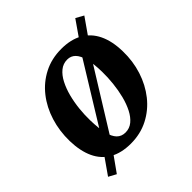

<svg xmlns="http://www.w3.org/2000/svg" viewBox="-191 -759 960 960"><g transform="rotate(-45 289.5 -278.5)"><path d="M86.7 70.9 46.5 49 105.3 -35 182.7 -146.9 380.4 -468.1 430.1 -539.4 491.7 -628 532.8 -605.1 470.2 -515.6 396.3 -409.1 195.7 -85.7 143.4 -8.7ZM333.3 -568.7Q400.1 -568.7 446.1 -542.7Q492.2 -516.6 516.6 -466.2Q541 -415.7 542.4 -342.7Q544.1 -271.7 523.5 -207.6Q502.9 -143.5 463.5 -93.9Q424 -44.3 368.5 -15.8Q313 12.8 244.5 12.8Q178 12.8 132.3 -13.3Q86.5 -39.4 62.8 -89.8Q39.2 -140.2 37.4 -212.6Q36 -284.5 56 -348.8Q76 -413.1 114.9 -462.5Q153.8 -512 209.2 -540.3Q264.5 -568.7 333.3 -568.7ZM316.6 -510Q287.4 -510 265.1 -491.8Q242.8 -473.6 226.8 -442.8Q210.7 -411.9 200.6 -373.3Q190.6 -334.8 186.3 -293.5Q182 -252.3 183 -213.3Q184.4 -155.7 193.2 -118.4Q201.9 -81.2 219.7 -63.3Q237.4 -45.5 265 -45.5Q293.8 -45.5 315.8 -63.6Q337.8 -81.8 353.4 -112.5Q369.1 -143.2 378.9 -181.8Q388.7 -220.5 393.1 -262.2Q397.5 -303.8 396.8 -343.3Q395.7 -401.3 386.3 -438Q376.9 -474.7 359.7 -492.3Q342.4 -510 316.6 -510Z"/></g></svg>

Font: Merriweather 7pt Light
Style: Italic
Weight: 300
Italic angle: -7.8°
Designer: Eben Sorkin
Foundry: Eben Sorkin
Version: Version 2.200;gftools[0.9.31]